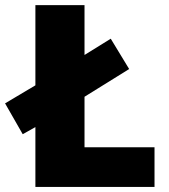

<svg xmlns="http://www.w3.org/2000/svg" viewBox="-35 -734 664 754"><path d="M104 0V-234.9L54.2 -207L-15.1 -328.1L104 -398.9V-713.9H296.9V-518.1L399.9 -582L472.2 -462.9L296.9 -354V-155.8H571.8V0Z"/></svg>

Font: Open Sans ExtraBold
Style: Regular
Weight: 800
Designer: Monotype Design Team
Foundry: Monotype Imaging Inc.
Version: Version 3.003; ttfautohint (v1.8.4)